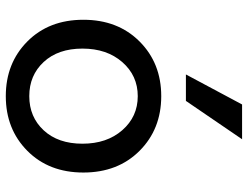

<svg xmlns="http://www.w3.org/2000/svg" viewBox="-114 -710 835 646"><g transform="rotate(90 303.0 -386.5)"><path d="M487 -61.5Q414 11 303 11Q192 11 119 -61.5Q46 -134 46 -250Q46 -366 119 -439Q192 -512 303 -512Q414 -512 487 -439Q560 -366 560 -250Q560 -134 487 -61.5ZM188 -116.5Q233 -68 303 -68Q373 -68 418 -116.5Q463 -165 463 -247Q463 -329 417.5 -381Q372 -433 303 -433Q234 -433 188.5 -381Q143 -329 143 -247Q143 -165 188 -116.5ZM319 -595H230L331 -784H448Z"/></g></svg>

Font: Belgrano
Style: Regular
Weight: 400
Designer: Daniel Hernandez
Foundry: Daniel Hernndez
Version: Version 1.003